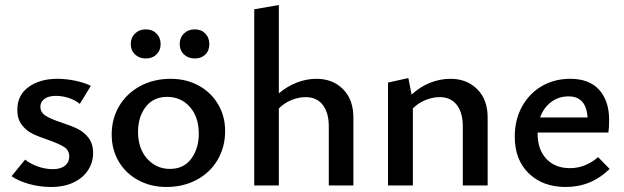

<svg xmlns="http://www.w3.org/2000/svg" viewBox="-20 -739 2488 765"><path d="M26 -37 80 -103Q101 -86 131 -75.5Q161 -65 190 -65Q222 -65 239 -79Q256 -93 256 -115Q256 -140 236 -153Q216 -166 171 -182Q132 -195 108 -207Q84 -219 66.5 -242Q49 -265 49 -301Q49 -360 94 -392.5Q139 -425 209 -425Q243 -425 279.5 -417.5Q316 -410 342 -397L298 -325Q280 -340 254.5 -348.5Q229 -357 203 -357Q173 -357 157 -345Q141 -333 141 -314Q141 -291 161.5 -278Q182 -265 224 -251Q264 -238 289.5 -225.5Q315 -213 333 -189.5Q351 -166 351 -129Q351 -93 331.5 -62Q312 -31 274 -12.5Q236 6 183 6Q138 6 95.5 -6Q53 -18 26 -37Z M425 -203Q425 -267 455.5 -317.5Q486 -368 539.5 -396.5Q593 -425 660 -425Q722 -425 771.5 -398Q821 -371 849 -323.5Q877 -276 877 -217Q877 -153 847 -102Q817 -51 763.5 -22.5Q710 6 643 6Q581 6 531 -21Q481 -48 453 -95.5Q425 -143 425 -203ZM772 -206Q772 -273 736.5 -313Q701 -353 646 -353Q591 -353 560.5 -313Q530 -273 530 -214Q530 -147 566.5 -106.5Q603 -66 657 -66Q712 -66 742 -106.5Q772 -147 772 -206ZM501 -563Q501 -589 518 -605.5Q535 -622 561 -622Q587 -622 603.5 -605.5Q620 -589 620 -563Q620 -538 603.5 -522Q587 -506 561 -506Q535 -506 518 -522Q501 -538 501 -563ZM696 -563Q696 -589 713 -605.5Q730 -622 756 -622Q782 -622 798 -605.5Q814 -589 814 -563Q814 -537 798 -521.5Q782 -506 756 -506Q730 -506 713 -522Q696 -538 696 -563Z M1388 -271V0H1290V-236Q1290 -290 1266 -321Q1242 -352 1198 -352Q1170 -352 1141.5 -340.5Q1113 -329 1091 -307V0H993V-702L1091 -719V-367Q1124 -395 1162.5 -410Q1201 -425 1241 -425Q1306 -425 1347 -383.5Q1388 -342 1388 -271Z M1923 -271V0H1824V-236Q1824 -290 1800 -321Q1776 -352 1732 -352Q1704 -352 1675.5 -340.5Q1647 -329 1625 -307V0H1526V-410L1607 -428L1620 -362Q1653 -393 1693 -409Q1733 -425 1775 -425Q1840 -425 1881.5 -383.5Q1923 -342 1923 -271Z M2409 -66Q2336 6 2234 6Q2143 6 2087 -48Q2031 -102 2031 -195Q2031 -262 2060 -314.5Q2089 -367 2139 -396Q2189 -425 2252 -425Q2328 -425 2367.5 -381Q2407 -337 2407 -261Q2407 -229 2404 -211H2122V-207Q2122 -143 2157 -106Q2192 -69 2251 -69Q2312 -69 2363 -113ZM2132 -271H2321Q2316 -355 2245 -355Q2206 -355 2176 -332.5Q2146 -310 2132 -271Z"/></svg>

Font: Ysabeau Semibold
Style: Regular
Weight: 600
Designer: Christian Thalmann (Catharsis Fonts)
Version: Version 0.003